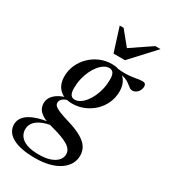

<svg xmlns="http://www.w3.org/2000/svg" viewBox="-291 -795 1015 1154"><g transform="rotate(30 217.0 -218.0)"><path d="M449 -389.5Q438.5 -389.5 430.2 -395Q422 -400.5 412.2 -408.8Q402.5 -417 389 -424.8Q375.5 -432.5 355 -437.2Q334.5 -442 303.5 -441L296.5 -461Q347.5 -455.5 380.2 -458Q413 -460.5 434.8 -465Q456.5 -469.5 475 -469.5Q487 -469.5 493.2 -463.8Q499.5 -458 499.5 -446.5Q499.5 -434.5 495.2 -424.2Q491 -414 484 -406.2Q477 -398.5 468 -394Q459 -389.5 449 -389.5ZM176 -169Q194 -169 212 -180.2Q230 -191.5 246 -211.5Q262 -231.5 274.2 -258Q286.5 -284.5 293.5 -315.5Q300.5 -346.5 300.5 -380Q300.5 -411.5 290.8 -425Q281 -438.5 262.5 -438.5Q244.5 -438.5 226.8 -427.2Q209 -416 193 -396Q177 -376 164.8 -349.5Q152.5 -323 145.5 -292Q138.5 -261 138.5 -228Q138.5 -196 148.2 -182.5Q158 -169 176 -169ZM264.5 -467Q304 -467 331 -451.8Q358 -436.5 372 -409.5Q386 -382.5 386 -346.5Q386 -304 369.5 -266.8Q353 -229.5 323.5 -201.2Q294 -173 255.8 -157Q217.5 -141 174 -141Q135 -141 108 -155.8Q81 -170.5 67 -197.2Q53 -224 53 -260Q53 -302 69.5 -339.2Q86 -376.5 115.2 -405.2Q144.5 -434 182.8 -450.5Q221 -467 264.5 -467ZM145.5 254Q92 254 52.5 246Q13 238 -13 223Q-39 208 -52 187.2Q-65 166.5 -65 140.5Q-65 110.5 -44.2 86.5Q-23.5 62.5 21 45.5Q65.5 28.5 138.5 20.5H179L178.5 30.5Q137 32 105.2 40.2Q73.5 48.5 51.8 61.8Q30 75 19 93Q8 111 8 132.5Q8 159.5 23.5 180.2Q39 201 71.2 212.8Q103.5 224.5 153 224.5Q202 224.5 234 212.8Q266 201 281.5 182.2Q297 163.5 297 141.5Q297 124.5 288 110.5Q279 96.5 260 84.8Q241 73 211 62Q181 51 138.5 40Q93 28 68.5 12.8Q44 -2.5 34.8 -20.5Q25.5 -38.5 25.5 -58.5Q25.5 -82.5 39.2 -102.5Q53 -122.5 79.2 -137.5Q105.5 -152.5 143 -160L158.5 -149Q126 -144.5 110.8 -131.2Q95.5 -118 95.5 -102Q95.5 -94.5 99.2 -87.5Q103 -80.5 114.8 -73Q126.5 -65.5 149 -56.8Q171.5 -48 209 -37Q272 -18 308 3.5Q344 25 359 50.2Q374 75.5 374 106Q374 138 358.5 165Q343 192 313.5 212Q284 232 241.5 243Q199 254 145.5 254ZM472 -690.5 320 -526H240.5L188.5 -690.5H215.5L304 -582H275L435.5 -690.5Z"/></g></svg>

Font: Newsreader 36pt Medium
Style: Italic
Weight: 500
Italic angle: -17°
Designer: Hugues Gentile
Foundry: Production Type
Version: Version 1.003